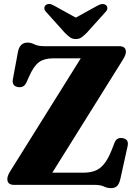

<svg xmlns="http://www.w3.org/2000/svg" viewBox="-20 -933 694 969"><path d="M598.5 -629 244 -61.5H401Q433 -61.5 458.2 -70.5Q483.5 -79.5 504.2 -104.2Q525 -129 544 -176.5L558.5 -214Q570 -242 601 -235.5Q631.5 -229 624 -195.5L587 -28Q581.5 -5 570.8 5.8Q560 16.5 539.5 16.5Q521.5 16.5 504.2 8.2Q487 0 456.5 0H51Q17 0 17 -29.5Q17 -46 33 -71L387.5 -638.5H246.5Q203.5 -638.5 176.8 -619.2Q150 -600 126.5 -546L113 -516Q105.5 -500.5 94.2 -496Q83 -491.5 71 -493.5Q39 -498.5 45 -533.5L71 -673Q80.5 -718 119 -718Q136.5 -718 154.2 -709Q172 -700 202 -700H581Q615.5 -700 615.5 -671Q615.5 -656 598.5 -629ZM417 -766.5Q403 -753 391.5 -744.5Q380 -736 362.5 -736Q345 -736 333.5 -744.5Q322 -753 308 -766.5L213.5 -872Q203 -882.5 203.8 -892.2Q204.5 -902 210.5 -907Q226.5 -920 253 -904.5L362.5 -844L472 -904.5Q499 -919.5 515 -907Q521 -902 521.8 -892.2Q522.5 -882.5 512 -872Z"/></svg>

Font: Fraunces 9pt
Style: Bold
Weight: 700
Version: Version 1.000;[b76b70a41]